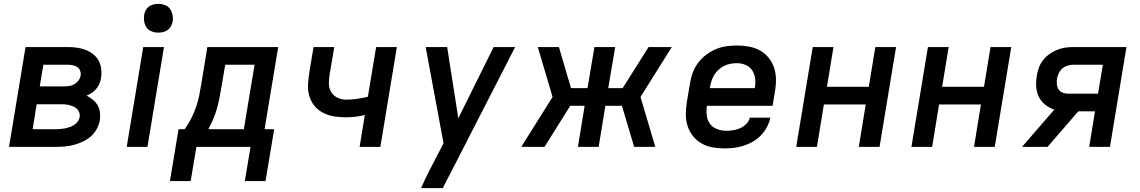

<svg xmlns="http://www.w3.org/2000/svg" viewBox="-20 -765 5940 1000"><path d="M271 0H27L113 -520H330Q355 -520 378.5 -517Q402 -514 423.5 -506Q445 -498 463.5 -484Q482 -470 493 -450.5Q504 -431 507 -407Q510 -383 506 -359Q504 -344 498 -329.5Q492 -315 482 -303Q472 -291 459 -282Q446 -273 431 -267Q448 -258 463 -246Q478 -234 488 -217.5Q498 -201 500.5 -180.5Q503 -160 500 -139Q496 -116 484 -93.5Q472 -71 453 -54.5Q434 -38 411.5 -27.5Q389 -17 365 -10.5Q341 -4 317.5 -2Q294 0 271 0ZM187 -315H311Q325 -315 339.5 -317Q354 -319 366.5 -326Q379 -333 388.5 -345.5Q398 -358 400 -371Q402 -385 397 -397.5Q392 -410 381.5 -416.5Q371 -423 357.5 -425.5Q344 -428 331 -428H206ZM150 -92H271Q283 -92 295 -93Q307 -94 319 -96.5Q331 -99 343 -103Q355 -107 366.5 -114.5Q378 -122 385.5 -133Q393 -144 395 -156Q397 -168 393 -179Q389 -190 381 -198Q373 -206 362 -210.5Q351 -215 339.5 -218Q328 -221 316 -221.5Q304 -222 292 -222H171Z M640 0 726 -520H834L748 0ZM804 -595Q787 -595 770 -601.5Q753 -608 743.5 -621.5Q734 -635 731 -652.5Q728 -670 731 -688Q733 -701 739.5 -712.5Q746 -724 756.5 -731.5Q767 -739 779.5 -742Q792 -745 805 -745Q822 -745 839 -738.5Q856 -732 865.5 -718.5Q875 -705 878.5 -687.5Q882 -670 879 -652Q876 -639 870 -627.5Q864 -616 853 -608.5Q842 -601 829.5 -598Q817 -595 804 -595Z M865 178 910 -92H942Q961 -119 975.5 -147.5Q990 -176 1000.5 -205.5Q1011 -235 1017 -265Q1023 -295 1028 -325L1060 -520H1429L1358 -92H1408L1363 178H1255L1285 0H1003L973 178ZM1250 -92 1306 -428H1153L1133 -310Q1128 -282 1123 -254.5Q1118 -227 1110 -199.5Q1102 -172 1090.5 -145Q1079 -118 1065 -92Z M1853 0 1880 -166Q1856 -160 1831 -157Q1806 -154 1782 -154Q1750 -154 1719.5 -159Q1689 -164 1662 -178Q1635 -192 1616.5 -215.5Q1598 -239 1590 -268.5Q1582 -298 1584.5 -330Q1587 -362 1592 -394L1613 -520H1721L1697 -379Q1693 -355 1693 -330.5Q1693 -306 1704.5 -286.5Q1716 -267 1737 -256.5Q1758 -246 1782 -246Q1810 -246 1839 -250Q1868 -254 1896 -261L1939 -520H2047L1961 0Z M2173 215Q2192 171 2214 128Q2236 85 2258 43L2290 -19L2197 -520H2309L2367 -149L2551 -520H2663L2353 85L2340 110L2286 215Z M2695 0 2858 -260 2781 -520H2891L2954 -306H3040L3076 -520H3184L3148 -306H3223L3358 -520H3479L3316 -260L3393 0H3283L3219 -214H3133L3098 0H2990L3025 -214H2950L2816 0Z M3753 8Q3721 8 3690.5 2.5Q3660 -3 3634 -18Q3608 -33 3589.5 -56Q3571 -79 3561.5 -108Q3552 -137 3552 -168.5Q3552 -200 3557 -232L3574 -332Q3578 -359 3588 -386Q3598 -413 3615.5 -437Q3633 -461 3657 -479Q3681 -497 3707.5 -508.5Q3734 -520 3762 -524Q3790 -528 3817 -528Q3849 -528 3880 -522.5Q3911 -517 3937.5 -502.5Q3964 -488 3983 -464.5Q4002 -441 4011.5 -412.5Q4021 -384 4021.5 -352Q4022 -320 4016 -288L4004 -214H3662Q3658 -189 3661 -164Q3664 -139 3677.5 -120.5Q3691 -102 3713.5 -93Q3736 -84 3761 -84Q3779 -84 3797.5 -86.5Q3816 -89 3834 -97Q3852 -105 3866.5 -119Q3881 -133 3885 -152H3992Q3987 -127 3974.5 -103.5Q3962 -80 3943.5 -60.5Q3925 -41 3901.5 -27.5Q3878 -14 3853 -6Q3828 2 3803 5Q3778 8 3753 8ZM3677 -306H3911Q3916 -331 3913 -355Q3910 -379 3898 -398Q3886 -417 3864 -426.5Q3842 -436 3817 -436Q3802 -436 3785.5 -433Q3769 -430 3754 -423Q3739 -416 3725.5 -404.5Q3712 -393 3702.5 -378.5Q3693 -364 3687.5 -348.5Q3682 -333 3679 -317Z M4127 0 4213 -520H4321L4287 -313H4505L4539 -520H4647L4561 0H4453L4489 -221H4271L4235 0Z M4727 0 4813 -520H4921L4887 -313H5105L5139 -520H5247L5161 0H5053L5089 -221H4871L4835 0Z M5436 0H5303L5471 -194Q5445 -203 5424 -219.5Q5403 -236 5391 -260Q5379 -284 5377 -312.5Q5375 -341 5380 -370Q5383 -391 5390.5 -412Q5398 -433 5412.5 -451.5Q5427 -470 5446 -483.5Q5465 -497 5486 -505.5Q5507 -514 5528.5 -517Q5550 -520 5571 -520H5847L5761 0H5653L5683 -185H5596ZM5543 -277H5699L5724 -428H5572Q5557 -428 5541.5 -423.5Q5526 -419 5514 -409Q5502 -399 5495 -384.5Q5488 -370 5485 -355Q5483 -340 5484.5 -325.5Q5486 -311 5493.5 -299.5Q5501 -288 5514.5 -282.5Q5528 -277 5543 -277Z"/></svg>

Font: Iosevka Aile Semibold Oblique
Style: Regular
Weight: 600
Italic angle: -9°
Designer: Belleve Invis
Foundry: Belleve Invis
Version: Version 31.1.0; ttfautohint (v1.8.4)